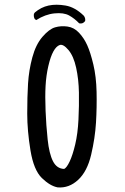

<svg xmlns="http://www.w3.org/2000/svg" viewBox="-20 -810 540 832"><path d="M230 2Q197 -4 161.5 -38.5Q126 -73 112 -158.5Q98 -244 98 -317.5Q98 -391 101.5 -448Q105 -505 120 -561Q135 -617 164 -650.5Q193 -684 218.5 -691.5Q244 -699 272.5 -695Q301 -691 322.5 -668Q344 -645 358 -614Q372 -583 384.5 -530.5Q397 -478 398.5 -412Q400 -346 396 -279Q392 -212 375 -139.5Q358 -67 318.5 -30.5Q279 6 230 2ZM258 -78Q269 -83 282 -110.5Q295 -138 306 -184.5Q317 -231 320 -291.5Q323 -352 322 -409Q321 -466 310 -516.5Q299 -567 276.5 -593.5Q254 -620 239 -615Q224 -610 211.5 -587.5Q199 -565 189.5 -524Q180 -483 177.5 -438Q175 -393 177.5 -330Q180 -267 186.5 -205.5Q193 -144 209.5 -111.5Q226 -79 258 -78ZM323 -709Q303 -730 279.5 -743Q256 -756 216 -752Q176 -748 137 -723L131 -727Q125 -736 127 -750L131 -756Q158 -779 190.5 -786Q223 -793 264 -786Q305 -779 343 -742Q351 -732 349 -719Q339 -705 323 -709Z"/></svg>

Font: Kosefont JP
Style: Regular
Weight: 400
Designer: Nozomi Seto 瀬戸のぞみ
Version: Version 3.00;June 19, 2020